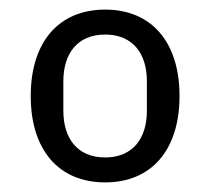

<svg xmlns="http://www.w3.org/2000/svg" viewBox="-20 -724 438 400"><path d="M199 -344C296 -344 354 -412 354 -524C354 -636 296 -704 199 -704C102 -704 44 -636 44 -524C44 -412 102 -344 199 -344ZM199 -396C141 -396 112 -436 112 -493V-555C112 -612 141 -652 199 -652C257 -652 286 -612 286 -555V-493C286 -436 257 -396 199 -396Z"/></svg>

Font: LVC Sans
Style: Regular
Weight: 400
Designer: Mike Abbink, Paul van der Laan, Pieter van Rosmalen
Foundry: Bold Monday
Version: Version 3.0